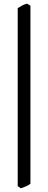

<svg xmlns="http://www.w3.org/2000/svg" viewBox="-20 -777 260 1041"><path d="M145 219Q136 227 120.5 233.5Q105 240 93 244L76 232V-733Q90 -741 101 -747.5Q112 -754 127 -757L145 -746Z"/></svg>

Font: ChillKai
Style: Regular
Weight: 400
Designer: ChillType
Foundry: 寒蝉字型
Version: Version 2.000